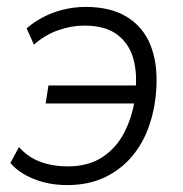

<svg xmlns="http://www.w3.org/2000/svg" viewBox="-20 -527 529 555"><path d="M174 8Q121 8 77 -10Q33 -28 10 -56L35 -102Q60 -73 96 -59.5Q132 -46 176 -46Q235 -46 275.5 -72.5Q316 -99 339 -143.5Q362 -188 370 -242L376 -228H112L120 -280H383L372 -267Q377 -322 363.5 -363.5Q350 -405 316 -429Q282 -453 223 -453Q186 -453 148 -439.5Q110 -426 78 -398L57 -445Q76 -462 103 -476.5Q130 -491 162 -499Q194 -507 228 -507Q300 -507 347 -478Q394 -449 415 -396.5Q436 -344 432 -273Q429 -217 412 -166Q395 -115 362.5 -76Q330 -37 283 -14.5Q236 8 174 8Z"/></svg>

Font: Nunitoga
Style: Light Italic
Weight: 300
Italic angle: -9°
Designer: Vernon Adams
Foundry: Vernon Adams
Version: Version 1.0